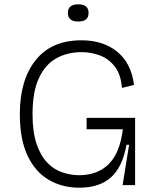

<svg xmlns="http://www.w3.org/2000/svg" viewBox="-20 -859 723 891"><path d="M348 12Q267 12 204.5 -25.5Q142 -63 107 -138.5Q72 -214 72 -329Q72 -488 145.5 -580Q219 -672 358 -672Q459 -672 524 -619Q589 -566 602 -465L546 -451Q541 -514 512.5 -550.5Q484 -587 443 -602Q402 -617 358 -617Q293 -617 241.5 -588.5Q190 -560 160.5 -496.5Q131 -433 131 -329Q131 -247 149.5 -192Q168 -137 198.5 -105Q229 -73 268 -59.5Q307 -46 347 -46Q433 -46 485 -98Q537 -150 550 -259H382V-312H607V0H549L579 -187H567Q549 -85 495.5 -36.5Q442 12 348 12ZM343 -759Q295 -759 295 -799Q295 -839 343 -839Q391 -839 391 -799Q391 -759 343 -759Z"/></svg>

Font: Bricolage Grotesque 12pt ExtraLight
Style: Regular
Weight: 200
Designer: Mathieu Triay
Foundry: Atelier Triay
Version: Version 1.001; ttfautohint (v1.8.4.7-5d5b);gftools[0.9.33.de